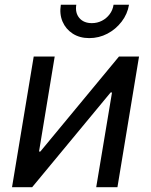

<svg xmlns="http://www.w3.org/2000/svg" viewBox="-20 -775 625 795"><path d="M466.3 0H378.4L443.8 -392.1H438L113.3 0H29.8L119.6 -541H206.5L141.6 -147.5H147L472.7 -541H555.7ZM349.6 -617.2Q310.1 -617.2 281.2 -635.7Q252.4 -654.3 239 -685.5Q225.6 -716.8 231.9 -755.4H295.9Q290.5 -721.7 308.6 -700.4Q326.7 -679.2 360.4 -679.2Q382.8 -679.2 401.9 -689Q420.9 -698.7 433.8 -715.8Q446.8 -732.9 450.2 -755.4H514.2Q507.8 -716.8 483.6 -685.3Q459.5 -653.8 424.6 -635.5Q389.6 -617.2 349.6 -617.2Z"/></svg>

Font: Inter 17pt
Style: Italic
Weight: 400
Italic angle: -9.3988°
Version: Version 4.001;git-66647c0bb